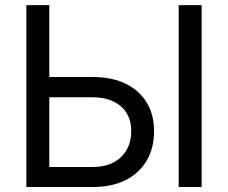

<svg xmlns="http://www.w3.org/2000/svg" viewBox="-20 -748 912 768"><path d="M152.8 -439.9H351.6Q426.8 -439.9 481.7 -413.6Q536.6 -387.2 566.4 -338.6Q596.2 -290 596.2 -223.6Q596.2 -155.3 566.4 -105Q536.6 -54.7 481.9 -27.3Q427.2 0 351.6 0H85.4V-727.5H177.2V-80.1H350.6Q421.9 -80.1 463.4 -119.1Q504.9 -158.2 504.9 -224.6Q504.9 -266.1 486.1 -296.1Q467.3 -326.2 432.9 -342.5Q398.4 -358.9 350.6 -358.9H152.8ZM786.6 -727.5V0H694.8V-727.5Z"/></svg>

Font: Inter 17pt
Style: Regular
Weight: 400
Version: Version 4.001;git-66647c0bb